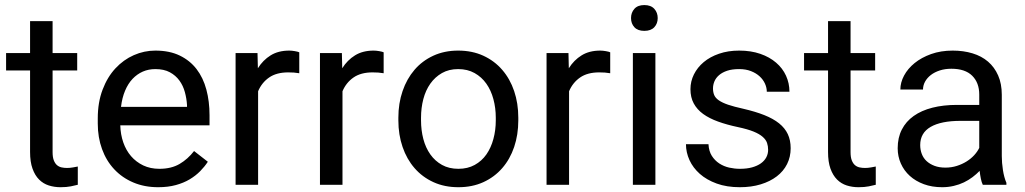

<svg xmlns="http://www.w3.org/2000/svg" viewBox="-20 -741 4111 770"><path d="M190.9 -656.2V-528.3H289.6V-458.5H190.9V-130.9Q190.9 -110.4 195.8 -97.9Q200.7 -85.4 208.7 -78.6Q216.8 -71.8 227.3 -69.6Q237.8 -67.4 249 -67.4Q260.3 -67.4 272.7 -69.6Q285.2 -71.8 292 -73.2V0Q281.2 2.9 264.2 6.3Q247.1 9.8 222.7 9.8Q197.8 9.8 175.5 2.7Q153.3 -4.4 136.7 -21Q120.1 -37.6 110.4 -64.7Q100.6 -91.8 100.6 -131.3V-458.5H4.4V-528.3H100.6V-656.2Z M614.3 9.8Q559.1 9.8 514.4 -9.3Q469.7 -28.3 438 -62.3Q406.2 -96.2 389.2 -143.1Q372.1 -189.9 372.1 -245.6V-266.1Q372.1 -330.6 391.4 -381.3Q410.6 -432.1 442.9 -466.8Q475.1 -501.5 516.6 -519.8Q558.1 -538.1 603 -538.1Q659.7 -538.1 700.7 -518.3Q741.7 -498.5 768.3 -463.9Q794.9 -429.2 807.6 -381.8Q820.3 -334.5 820.3 -278.8V-238.3H462.4Q463.4 -201.7 474.4 -169.9Q485.4 -138.2 505.6 -114.7Q525.9 -91.3 554.4 -77.6Q583 -64 619.1 -64Q667 -64 700.2 -83.5Q733.4 -103 758.3 -135.3L813.5 -92.3Q800.8 -72.8 782.7 -54.4Q764.6 -36.1 740.5 -21.7Q716.3 -7.3 685.1 1.2Q653.8 9.8 614.3 9.8ZM603 -463.9Q575.7 -463.9 552.7 -453.9Q529.8 -443.8 511.7 -424.8Q493.7 -405.8 481.7 -377.4Q469.7 -349.1 465.3 -312.5H730V-319.3Q728.5 -345.7 721.4 -371.6Q714.4 -397.5 699.5 -418Q684.6 -438.5 661.1 -451.2Q637.7 -463.9 603 -463.9Z M1180.2 -447.3Q1168.5 -449.2 1158.4 -450Q1148.4 -450.7 1135.7 -450.7Q1088.9 -450.7 1059.3 -430.2Q1029.8 -409.7 1015.1 -375V0H924.8V-528.3H1012.7L1014.2 -467.3Q1034.7 -500 1065.4 -519Q1096.2 -538.1 1140.1 -538.1Q1149.9 -538.1 1162.6 -535.9Q1175.3 -533.7 1180.2 -531.2Z M1518.6 -447.3Q1506.8 -449.2 1496.8 -450Q1486.8 -450.7 1474.1 -450.7Q1427.2 -450.7 1397.7 -430.2Q1368.2 -409.7 1353.5 -375V0H1263.2V-528.3H1351.1L1352.5 -467.3Q1373 -500 1403.8 -519Q1434.6 -538.1 1478.5 -538.1Q1488.3 -538.1 1501 -535.9Q1513.7 -533.7 1518.6 -531.2Z M1577.6 -269Q1577.6 -326.7 1594.5 -375.7Q1611.3 -424.8 1642.3 -460.9Q1673.3 -497.1 1717.8 -517.6Q1762.2 -538.1 1817.4 -538.1Q1873.5 -538.1 1918.2 -517.6Q1962.9 -497.1 1994.1 -460.9Q2025.4 -424.8 2042 -375.7Q2058.6 -326.7 2058.6 -269V-258.3Q2058.6 -200.7 2042 -151.6Q2025.4 -102.5 1994.1 -66.7Q1962.9 -30.8 1918.5 -10.5Q1874 9.8 1818.4 9.8Q1762.7 9.8 1718.3 -10.5Q1673.8 -30.8 1642.6 -66.7Q1611.3 -102.5 1594.5 -151.6Q1577.6 -200.7 1577.6 -258.3ZM1668.5 -258.3Q1668.5 -218.8 1677.7 -183.6Q1687 -148.4 1705.8 -121.8Q1724.6 -95.2 1752.7 -79.6Q1780.8 -64 1818.4 -64Q1855.5 -64 1883.8 -79.6Q1912.1 -95.2 1930.7 -121.8Q1949.2 -148.4 1958.7 -183.6Q1968.3 -218.8 1968.3 -258.3V-269Q1968.3 -308.1 1958.7 -343.5Q1949.2 -378.9 1930.4 -405.5Q1911.6 -432.1 1883.3 -448Q1855 -463.9 1817.4 -463.9Q1780.3 -463.9 1752.4 -448Q1724.6 -432.1 1705.8 -405.5Q1687 -378.9 1677.7 -343.5Q1668.5 -308.1 1668.5 -269Z M2427.2 -447.3Q2415.5 -449.2 2405.5 -450Q2395.5 -450.7 2382.8 -450.7Q2335.9 -450.7 2306.4 -430.2Q2276.9 -409.7 2262.2 -375V0H2171.9V-528.3H2259.8L2261.2 -467.3Q2281.7 -500 2312.5 -519Q2343.3 -538.1 2387.2 -538.1Q2397 -538.1 2409.7 -535.9Q2422.4 -533.7 2427.2 -531.2Z M2608.4 0H2518.1V-528.3H2608.4ZM2510.7 -668.5Q2510.7 -690.4 2524.2 -705.6Q2537.6 -720.7 2564 -720.7Q2590.3 -720.7 2604 -705.6Q2617.7 -690.4 2617.7 -668.5Q2617.7 -646.5 2604 -631.8Q2590.3 -617.2 2564 -617.2Q2537.6 -617.2 2524.2 -631.8Q2510.7 -646.5 2510.7 -668.5Z M3060.5 -140.1Q3060.5 -154.8 3056.2 -167.7Q3051.8 -180.7 3038.8 -192.1Q3025.9 -203.6 3002 -213.4Q2978 -223.1 2939 -231.4Q2895 -240.7 2859.9 -253.4Q2824.7 -266.1 2800 -283.9Q2775.4 -301.8 2762.2 -326.2Q2749 -350.6 2749 -383.3Q2749 -414.6 2762.9 -442.6Q2776.9 -470.7 2802.2 -491.9Q2827.6 -513.2 2863.8 -525.6Q2899.9 -538.1 2944.3 -538.1Q2991.7 -538.1 3029.1 -525.1Q3066.4 -512.2 3092.5 -489.7Q3118.7 -467.3 3132.3 -437.3Q3146 -407.2 3146 -373H3055.2Q3055.2 -389.2 3047.9 -405.5Q3040.5 -421.9 3026.4 -434.8Q3012.2 -447.8 2991.7 -455.8Q2971.2 -463.9 2944.3 -463.9Q2916 -463.9 2896.2 -457.3Q2876.5 -450.7 2863.8 -439.7Q2851.1 -428.7 2845.2 -414.8Q2839.4 -400.9 2839.4 -386.2Q2839.4 -371.6 2844.2 -359.9Q2849.1 -348.1 2862.8 -338.6Q2876.5 -329.1 2900.1 -321Q2923.8 -313 2961.4 -304.7Q3009.8 -293.5 3045.4 -279.3Q3081.1 -265.1 3104.5 -246.3Q3127.9 -227.5 3139.4 -203.1Q3150.9 -178.7 3150.9 -146.5Q3150.9 -111.8 3136.5 -83Q3122.1 -54.2 3095.2 -33.7Q3068.4 -13.2 3030.8 -1.7Q2993.2 9.8 2947.3 9.8Q2894.5 9.8 2854.2 -4.9Q2814 -19.5 2786.6 -43.7Q2759.3 -67.9 2745.1 -98.9Q2731 -129.9 2731 -162.6H2821.3Q2822.8 -134.8 2834.7 -116Q2846.7 -97.2 2864.7 -85.4Q2882.8 -73.7 2904.3 -68.8Q2925.8 -64 2947.3 -64Q2975.1 -64 2996.1 -69.8Q3017.1 -75.7 3031.5 -85.9Q3045.9 -96.2 3053.2 -110.1Q3060.5 -124 3060.5 -140.1Z M3391.1 -656.2V-528.3H3489.7V-458.5H3391.1V-130.9Q3391.1 -110.4 3396 -97.9Q3400.9 -85.4 3408.9 -78.6Q3417 -71.8 3427.5 -69.6Q3438 -67.4 3449.2 -67.4Q3460.4 -67.4 3472.9 -69.6Q3485.4 -71.8 3492.2 -73.2V0Q3481.4 2.9 3464.4 6.3Q3447.3 9.8 3422.9 9.8Q3397.9 9.8 3375.7 2.7Q3353.5 -4.4 3336.9 -21Q3320.3 -37.6 3310.5 -64.7Q3300.8 -91.8 3300.8 -131.3V-458.5H3204.6V-528.3H3300.8V-656.2Z M3921.4 0Q3916.5 -9.8 3913.6 -24.7Q3910.6 -39.6 3908.7 -55.7Q3896 -42.5 3880.1 -30.5Q3864.3 -18.6 3845.5 -9.5Q3826.7 -0.5 3804.7 4.6Q3782.7 9.8 3758.3 9.8Q3717.8 9.8 3684.8 -2.4Q3651.9 -14.6 3628.7 -35.6Q3605.5 -56.6 3592.8 -85.2Q3580.1 -113.8 3580.1 -146.5Q3580.1 -189 3596.7 -221.4Q3613.3 -253.9 3644.3 -275.9Q3675.3 -297.9 3719.2 -309.1Q3763.2 -320.3 3817.4 -320.3H3907.2V-361.8Q3907.2 -409.2 3878.9 -437.3Q3850.6 -465.3 3795.4 -465.3Q3770 -465.3 3749 -458.5Q3728 -451.7 3713.1 -440.2Q3698.2 -428.7 3689.9 -413.6Q3681.6 -398.4 3681.6 -381.8H3590.8Q3590.8 -410.2 3605.7 -438Q3620.6 -465.8 3647.9 -488Q3675.3 -510.3 3714.1 -524.2Q3752.9 -538.1 3800.8 -538.1Q3843.8 -538.1 3880.1 -527.1Q3916.5 -516.1 3942.4 -493.9Q3968.3 -471.7 3982.9 -438.5Q3997.6 -405.3 3997.6 -360.8V-115.2Q3997.6 -88.4 4002.2 -58.8Q4006.8 -29.3 4016.1 -7.8V0ZM3771.5 -68.8Q3795.9 -68.8 3817.4 -75.7Q3838.9 -82.5 3856.4 -93.5Q3874 -104.5 3887 -118.7Q3899.9 -132.8 3907.2 -147.9V-256.3H3832Q3754.4 -256.3 3712.4 -232.2Q3670.4 -208 3670.4 -159.2Q3670.4 -140.1 3676.8 -123.5Q3683.1 -106.9 3696 -95Q3709 -83 3727.8 -75.9Q3746.6 -68.8 3771.5 -68.8Z"/></svg>

Font: Dirooz
Style: Regular
Weight: 400
Foundry: DejaVu fonts team - Redesigned by Saber Rastikerdar
Version: Version 0.2.1